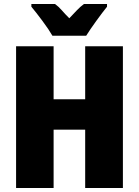

<svg xmlns="http://www.w3.org/2000/svg" viewBox="-20 -947 699 967"><path d="M599 0H409V-294H250V0H61V-714H250V-447H409V-714H599ZM519 -927H403Q384 -913 367.5 -895.5Q351 -878 329 -855Q307 -877 291.5 -895Q276 -913 257 -927H138V-913Q160 -887 193.5 -842Q227 -797 244 -767H414Q434 -799 465.5 -842.5Q497 -886 519 -913Z"/></svg>

Font: Noto Sans Display SemiCondensed Black
Style: Regular
Weight: 900
Width: 4
Designer: Monotype Design Team
Foundry: Monotype Imaging Inc.
Version: Version 1.900